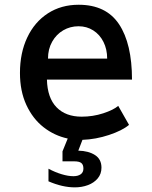

<svg xmlns="http://www.w3.org/2000/svg" viewBox="-20 -579 640 808"><path d="M310.5 -468.5Q275.5 -468.5 246.2 -451.5Q217 -434.5 199.5 -403.5Q182 -372.5 182 -332.5H431Q431 -371.5 415.5 -402.5Q400 -433.5 372.5 -451Q345 -468.5 310.5 -468.5ZM184 184V131Q212 146 239.5 154.2Q267 162.5 289 162.5Q308 162.5 319.5 154.5Q331 146.5 331 130.5Q331 114 322.2 107Q313.5 100 293 100H243V58L265 4Q209 -8 163.5 -43.5Q118 -79 91 -137.2Q64 -195.5 64 -272Q64 -356.5 94.8 -421.5Q125.5 -486.5 181.5 -522.8Q237.5 -559 311 -559Q426.5 -559 481 -477Q535.5 -395 535.5 -244H177.5Q179.5 -167 218 -127.5Q256.5 -88 323.5 -88Q371 -88 414.5 -102.2Q458 -116.5 477.5 -133.5L523 -53.5Q494.5 -29.5 438.8 -11Q383 7.5 327 9.5L309.5 55Q352.5 56 379.8 73.5Q407 91 407 126.5Q407 153 391.2 171.8Q375.5 190.5 350 200Q324.5 209.5 295 209.5Q242.5 209.5 184 184Z"/></svg>

Font: JuliaMono SemiBold
Style: Regular
Weight: 600
Monospace: yes
Designer: cormullion
Foundry: corm
Version: Version 0.055; ttfautohint (v1.8.4)